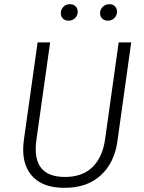

<svg xmlns="http://www.w3.org/2000/svg" viewBox="-20 -888 690 919"><path d="M542 -212Q528 -110 463 -49.5Q398 11 289 11Q191 11 141 -38Q91 -87 91 -171Q91 -192 94 -216L160 -685H220L154 -217Q151 -195 151 -174Q151 -41 291 -41Q375 -41 423 -88.5Q471 -136 483 -221L548 -685H608ZM271 -824Q271 -843 283.5 -855.5Q296 -868 315 -868Q331 -868 341.5 -858Q352 -848 352 -832Q352 -814 339.5 -801.5Q327 -789 308 -789Q292 -789 281.5 -799Q271 -809 271 -824ZM459 -824Q459 -843 472 -855.5Q485 -868 504 -868Q520 -868 530 -858Q540 -848 540 -832Q540 -814 527.5 -801.5Q515 -789 496 -789Q480 -789 469.5 -799Q459 -809 459 -824Z"/></svg>

Font: Fira Sans Light
Style: Italic
Weight: 300
Italic angle: -8°
Designer: bBox Type GmbH & Carrois Corporate GbR & Edenspiekermann AG
Foundry: bBox Type GmbH & Carrois Corporate GbR & Edenspiekermann AG
Version: Version 4.301